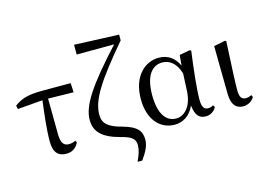

<svg xmlns="http://www.w3.org/2000/svg" viewBox="-127 -1063 2136 1539"><g transform="rotate(-15 941.0 -294.0)"><path d="M305 15C354 15 385 -8 408 -50L400 -68C383 -59 366 -54 344 -54C306 -54 282 -74 279 -145L276 -450L487 -446L483 -523H251C136 -523 72 -507 14 -461L21 -432L229 -449C216 -342 200 -221 200 -113C200 -20 240 15 305 15Z M838 225H877C920 164 944 118 944 69C944 2 916 -45 796 -78C679 -108 639 -147 639 -218C639 -339 723 -473 959 -750V-798L589 -813V-732L900 -733C646 -457 554 -314 554 -199C554 -104 606 -42 757 -2C861 23 875 54 875 98C875 133 862 174 838 225Z M1205 15C1267 15 1332 -17 1368 -100C1378 -16 1408 15 1462 15C1502 15 1534 -8 1550 -39L1539 -56C1526 -48 1515 -43 1496 -43C1463 -43 1446 -65 1446 -129C1446 -211 1464 -383 1484 -524L1474 -531L1386 -515L1378 -428C1345 -502 1288 -537 1216 -537C1100 -537 993 -440 993 -253C993 -84 1082 15 1205 15ZM1374 -365 1367 -217C1359 -84 1289 -30 1229 -30C1143 -30 1089 -107 1089 -261C1089 -430 1156 -493 1233 -493C1290 -493 1345 -460 1374 -365Z M1773 15C1818 15 1852 -13 1865 -38L1856 -56C1843 -49 1830 -43 1810 -43C1779 -43 1758 -59 1758 -120C1758 -196 1763 -284 1775 -525L1766 -531L1671 -512L1676 -114C1677 -23 1714 15 1773 15Z"/></g></svg>

Font: Noto Serif TC Medium
Style: Regular
Weight: 500
Designer: Ryoko NISHIZUKA 西塚涼子 (kana & ideographs); Frank Grießhammer (Latin, Greek & Cyrillic); Wenlong ZHANG 张文龙 (bopomofo); San
Foundry: Adobe
Version: Version 2.001;hotconv 1.1.0;makeotfexe 2.6.0